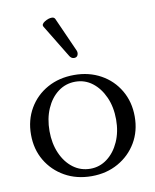

<svg xmlns="http://www.w3.org/2000/svg" viewBox="-79 -742 660 815"><g transform="rotate(-10 250.5 -335.0)"><path d="M251 11Q186 11 135.5 -17.5Q85 -46 56 -95Q27 -144 27 -207Q27 -270 56 -319.5Q85 -369 135.5 -397Q186 -425 251 -425Q315 -425 365.5 -397Q416 -369 445 -319.5Q474 -270 474 -207Q474 -144 445 -95Q416 -46 365.5 -17.5Q315 11 251 11ZM251 -21Q291 -21 323.5 -45.5Q356 -70 375 -112.5Q394 -155 394 -208Q394 -262 375 -304.5Q356 -347 324 -371.5Q292 -396 251 -396Q209 -396 176.5 -371.5Q144 -347 125.5 -304.5Q107 -262 107 -208Q107 -155 125.5 -112.5Q144 -70 176.5 -45.5Q209 -21 251 -21ZM264 -496Q251 -496 243 -511L159 -649Q152 -660 168.5 -670.5Q185 -681 200 -681Q210 -681 214 -673L280 -525Q284 -515 280 -505.5Q276 -496 264 -496Z"/></g></svg>

Font: Junicode SmExp
Style: Regular
Weight: 400
Width: 6
Designer: Peter S. Baker
Version: Version 2.205; ttfautohint (v1.8.4)